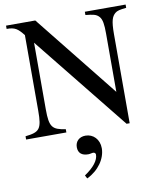

<svg xmlns="http://www.w3.org/2000/svg" viewBox="-99 -741 921 1099"><g transform="rotate(-10 361.0 -191.0)"><path d="M707 -662H470V-643C514 -638 532 -636 549 -617C564 -600 568 -570 568 -519V-179L182 -662H12V-643C61 -643 76 -631 109 -590V-150C109 -43 94 -28 12 -19V0H246V-19C169 -30 153 -47 153 -150V-538L594 11H612V-507C612 -586 622 -608 641 -625C654 -636 669 -639 707 -643ZM318 280C387 247 430 184 430 124C430 72 395 37 350 37C314 37 290 60 290 94C290 128 311 145 348 145C359 145 369 141 377 141C385 141 391 147 391 154C391 187 363 224 308 261Z"/></g></svg>

Font: STIXGeneral
Style: Regular
Weight: 400
Designer: MicroPress Inc., with final additions and corrections provided by Coen Hoffman, Elsevier (retired)
Version: Version 1.1.0